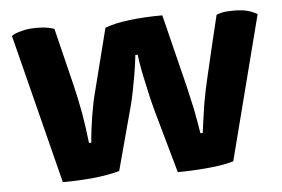

<svg xmlns="http://www.w3.org/2000/svg" viewBox="-43 -567 934 637"><g transform="rotate(-5 424.0 -248.0)"><path d="M610.4 -108.4Q603.5 -152.3 595.7 -191.4Q586.9 -230.5 579.1 -264.6Q558.6 -346.7 518.6 -508.8Q460.9 -508.8 411.1 -502.9Q360.4 -497.1 327.1 -484.4Q309.6 -415 274.4 -276.4Q265.6 -244.1 257.8 -196.3Q250 -148.4 247.1 -108.4Q244.1 -108.4 239.3 -108.4Q234.4 -154.3 225.6 -207Q215.8 -259.8 206.1 -299.8Q190.4 -365.2 158.2 -495.1Q151.4 -498 136.7 -501Q122.1 -503.9 99.6 -503.9Q70.3 -503.9 49.8 -498Q28.3 -493.2 15.6 -484.4Q57.6 -318.4 141.6 13.7Q193.4 13.7 243.2 8.8Q293 3.9 331.1 -6.8Q348.6 -71.3 382.8 -199.2Q394.5 -239.3 403.3 -290Q413.1 -339.8 418 -385.7Q420.9 -385.7 425.8 -385.7Q431.6 -339.8 443.4 -289.1Q454.1 -237.3 464.8 -198.2Q484.4 -127 524.4 13.7Q575.2 13.7 625 8.8Q673.8 4.9 710.9 -5.9Q752 -166 834 -485.4Q821.3 -493.2 801.8 -499Q783.2 -503.9 754.9 -503.9Q731.4 -503.9 717.8 -501Q705.1 -498 698.2 -495.1Q681.6 -427.7 650.4 -293.9Q640.6 -253.9 631.8 -204.1Q624 -153.3 618.2 -108.4Q615.2 -108.4 610.4 -108.4Z"/></g></svg>

Font: cl
Style: Bold
Weight: 400
Designer: Mitja Miklavcic
Version: Version 7.504; 2011; Build 1021